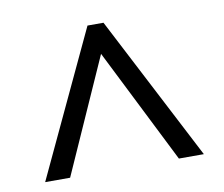

<svg xmlns="http://www.w3.org/2000/svg" viewBox="-58 -788 688 591"><g transform="rotate(-10 286.0 -493.0)"><path d="M38 -267 250 -719H300L534 -267H456L276 -626L116 -267Z"/></g></svg>

Font: Noto Sans Wancho
Style: Regular
Weight: 400
Designer: Monotype Design Team
Foundry: Monotype Imaging Inc.
Version: Version 2.001; ttfautohint (v1.8.4.7-5d5b)